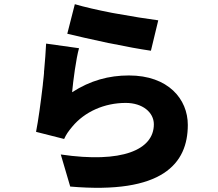

<svg xmlns="http://www.w3.org/2000/svg" viewBox="-20 -834 1040 916"><path d="M735 -737C688 -743 606 -756 524 -771L513 -773C446 -786 381 -801 337 -814L301 -673C341 -663 417 -646 496 -629L507 -627C579 -612 651 -599 700 -592L735 -737ZM876 -238C876 -361 783 -474 595 -474C499 -474 411 -450 324 -394C329 -448 343 -555 357 -604L200 -626C198 -587 195 -545 191 -502L190 -492C190 -490 190 -488 190 -486L189 -475L188 -465C187 -456 186 -447 185 -438L184 -427C174 -342 163 -261 152 -205L286 -171C296 -193 305 -206 325 -230C384 -301 478 -343 580 -343C660 -343 714 -298 714 -241C714 -119 562 -54 270 -97L315 56C755 94 876 -53 876 -238Z"/></svg>

Font: Glow Sans SC Normal ExtraBold
Style: Regular
Weight: 800
Designer: Ryoko NISHIZUKA (kana, bopomofo & ideographs); Paul D. Hunt (Latin, Greek & Cyrillic); Sandoll Communications, Soo-young
Version: Version 0.93